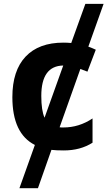

<svg xmlns="http://www.w3.org/2000/svg" viewBox="-20 -780 564 1008"><path d="M196.8 -276.4Q196.8 -199.7 213.9 -162.1L312 -436Q196.8 -434.1 196.8 -276.4ZM465.8 -30.8Q401.9 9.8 314.9 9.8Q273.9 9.8 250 6.8L179.2 208H82L163.1 -19Q44.9 -78.6 44.9 -270Q44.9 -409.2 114.3 -482.7Q183.6 -556.2 313 -556.2Q334.5 -556.2 354 -554.2L428.2 -759.8H523.9L443.8 -535.2Q468.8 -525.9 482.9 -519L439 -403.8L401.9 -418L293 -111.8L302.7 -110.8H313Q395 -110.8 465.8 -158.2Z"/></svg>

Font: NotoSans-Bold
Style: Bold
Weight: 700
Designer: Monotype Design team
Foundry: Monotype Imaging Inc.
Version: Version 1.04